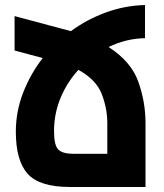

<svg xmlns="http://www.w3.org/2000/svg" viewBox="-20 -744 654 764"><path d="M559 -255Q559 -338 530.5 -418.5Q502 -499 412 -557Q483 -591 557 -592V-724Q477 -722 401.5 -694.5Q326 -667 262 -620L38 -680V-543L150 -513Q101 -450 72 -375Q43 -300 43 -220Q43 -105 90 -52.5Q137 0 258 0H559ZM272 -132Q229 -132 212 -149Q195 -166 195 -222Q195 -292 221 -354.5Q247 -417 292 -466Q363 -427 385 -369.5Q407 -312 407 -254V-132Z"/></svg>

Font: Noto Sans Armenian ExtraCondensed Extra
Style: Regular
Weight: 800
Width: 3
Designer: Monotype Design Team
Foundry: Monotype Imaging Inc.
Version: Version 1.901